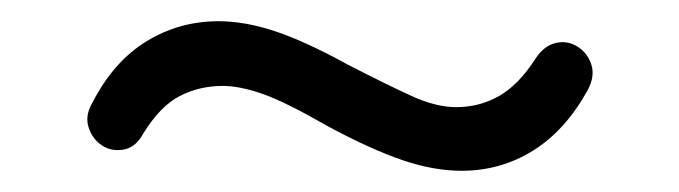

<svg xmlns="http://www.w3.org/2000/svg" viewBox="-20 -378 640 181"><path d="M415 -217Q389 -217 359.5 -227Q330 -237 289 -259Q249 -282 227.5 -289.5Q206 -297 190 -297Q168 -297 149.5 -287.5Q131 -278 115 -252Q108 -239 96.5 -237Q85 -235 76 -241Q67 -247 63.5 -258Q60 -269 67 -281Q87 -320 118 -339Q149 -358 186 -358Q211 -358 239.5 -348.5Q268 -339 308 -317Q345 -298 368 -287.5Q391 -277 410 -277Q432 -277 450.5 -287.5Q469 -298 485 -323Q493 -335 504 -337.5Q515 -340 524.5 -334Q534 -328 537.5 -317Q541 -306 534 -293Q513 -255 482.5 -236Q452 -217 415 -217Z"/></svg>

Font: Nunito ExtraLight
Style: Regular
Weight: 400
Version: Version 3.602